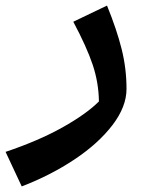

<svg xmlns="http://www.w3.org/2000/svg" viewBox="-87 -405 526 689"><path d="M-67 140Q52 100 137.5 52Q223 4 268 -41Q267 -109 245.5 -173Q224 -237 176 -327L297 -385Q332 -299 349.5 -229Q367 -159 367 -86Q367 -22 316.5 44Q266 110 180.5 167Q95 224 -9 264Z"/></svg>

Font: FiraGO Medium
Style: Italic
Weight: 500
Italic angle: -8°
Designer: bBox Type GmbH
Foundry: bBox Type GmbH
Version: Version 1.001